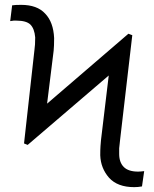

<svg xmlns="http://www.w3.org/2000/svg" viewBox="-20 -759 633 791"><path d="M125 -605Q122 -641 105 -658Q88 -674 48 -674H36L22 -672L30 -737Q42 -739 67 -739Q133 -739 166 -703Q200 -668 203 -602Q203 -569 201 -550L174 -332L509 -620L525 -614L475 -185L471 -148V-125Q471 -90 490 -71Q509 -52 549 -52Q558 -52 574 -54L565 9Q549 12 533 12Q464 12 429 -27Q395 -66 393 -119Q393 -143 394 -157Q396 -185 398 -198L428 -448L94 -162L79 -168L122 -554Q125 -573 125 -605Z"/></svg>

Font: Sinter Normal
Style: Regular
Weight: 350
Foundry: Adobe & rsms
Version: Version 1.000